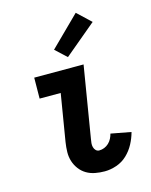

<svg xmlns="http://www.w3.org/2000/svg" viewBox="-117 -848 734 932"><g transform="rotate(-15 250.0 -382.0)"><path d="M293 8Q268 8 244.5 3.5Q221 -1 201.5 -12.5Q182 -24 168 -42.5Q154 -61 147 -83Q140 -105 140.5 -129.5Q141 -154 145 -179L184 -415H78L79 -520H327L268 -162Q266 -151 265 -141Q264 -131 266.5 -121Q269 -111 276 -104Q283 -97 293 -97Q306 -97 318.5 -102Q331 -107 341 -116.5Q351 -126 357 -138Q363 -150 366 -162L467 -143Q459 -113 444 -85Q429 -57 406 -35Q383 -13 352.5 -2.5Q322 8 293 8ZM263 -574 207 -626 355 -772 423 -708Z"/></g></svg>

Font: Iosevka Curly Extrabold
Style: Italic
Weight: 800
Italic angle: -9°
Monospace: yes
Designer: Belleve Invis
Foundry: Belleve Invis
Version: Version 22.1.2; ttfautohint (v1.8.4)